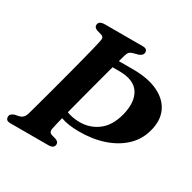

<svg xmlns="http://www.w3.org/2000/svg" viewBox="-155 -855 1011 1011"><g transform="rotate(30 350.0 -350.0)"><path d="M238 -88Q231.5 -60.5 254.5 -55L277.5 -48.5Q298.5 -41 298 -26Q298 0 263 0H33Q15.5 0 9.5 -6.5Q3.5 -13 3.5 -23Q3 -33 10 -39.8Q17 -46.5 28 -50L54 -55.5Q79.5 -61.5 89 -90Q94.5 -110 105.5 -150Q116.5 -190 130.5 -241.8Q144.5 -293.5 159.2 -349.2Q174 -405 187.5 -457.2Q201 -509.5 211.2 -550.5Q221.5 -591.5 225.5 -613Q229 -626 225.5 -633.2Q222 -640.5 209.5 -644.5L185 -651.5Q164.5 -659 165 -674Q165 -700 203 -700H431.5Q449 -700 455 -693.8Q461 -687.5 461 -678Q460.5 -658.5 434.5 -650L408 -643Q394 -639.5 387 -633.2Q380 -627 375.5 -612.5Q370.5 -596.5 363 -569H448.5Q542.5 -569 603.2 -539.5Q664 -510 687.5 -457.5Q711 -405 691.5 -336Q675 -274.5 629 -231.2Q583 -188 515 -165.2Q447 -142.5 364.5 -143Q300 -143 254.5 -159.5Q248 -133 243.5 -114.2Q239 -95.5 238 -88ZM344 -187.5Q405.5 -187 454.2 -223.2Q503 -259.5 523.5 -337Q545.5 -422 513.5 -473.2Q481.5 -524.5 392 -524.5H350.5Q338 -478 322.8 -421Q307.5 -364 292.5 -306.8Q277.5 -249.5 265 -201.5Q301.5 -187.5 344 -187.5Z"/></g></svg>

Font: Fraunces 9pt SemiBold
Style: Italic
Weight: 600
Italic angle: -16°
Version: Version 1.000;[b76b70a41]